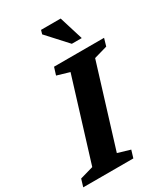

<svg xmlns="http://www.w3.org/2000/svg" viewBox="-248 -1037 999 1140"><g transform="rotate(-30 251.5 -467.5)"><path d="M252.5 -630.5 167.5 -655.5 183.5 -707H526.5L511.5 -655.5L420.5 -629.5L250 -76.5L334.5 -51.5L319 0H-24.5L-9 -51.5L82 -77.5ZM411 -772H343L218.5 -908.5L226 -935H360.5Z"/></g></svg>

Font: Newsreader 6pt SemiBold
Style: Italic
Weight: 600
Italic angle: -17°
Designer: Hugues Gentile
Foundry: Production Type
Version: Version 1.003; ttfautohint (v1.8.3)